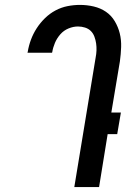

<svg xmlns="http://www.w3.org/2000/svg" viewBox="-20 -763 540 783"><path d="M283 0 370 -528Q373 -543 373.5 -557.5Q374 -572 372 -586Q370 -600 365 -613.5Q360 -627 350.5 -636.5Q341 -646 327 -650.5Q313 -655 298 -655Q279 -655 259.5 -647Q240 -639 226 -623Q212 -607 204 -588Q196 -569 193 -550L192 -548H92L93 -551Q97 -576 106 -600.5Q115 -625 129.5 -647.5Q144 -670 163.5 -689Q183 -708 206.5 -720.5Q230 -733 255.5 -738Q281 -743 306 -743Q335 -743 362.5 -736.5Q390 -730 412 -715Q434 -700 448 -676.5Q462 -653 468.5 -626.5Q475 -600 474 -571Q473 -542 469 -513L434 -304H473L458 -216H419L384 0Z"/></svg>

Font: Iosevka Term Curly Semibold
Style: Italic
Weight: 600
Italic angle: -9°
Designer: Belleve Invis
Foundry: Belleve Invis
Version: Version 32.3.0